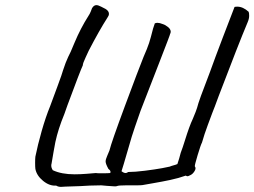

<svg xmlns="http://www.w3.org/2000/svg" viewBox="-20 -719 992 749"><path d="M218 10Q207 10 199 5Q173 7 148 -13.5Q123 -34 118 -60Q117 -68 117 -84Q117 -100 118 -108Q127 -153 142.5 -207.5Q158 -262 176 -306Q186 -333 204.5 -383Q223 -433 226 -445Q236 -476 246 -497Q253 -509 271 -553Q294 -608 325 -657Q330 -664 334 -674Q338 -684 339 -687Q346 -699 356 -699Q363 -699 374.5 -693Q386 -687 392 -684Q405 -676 405 -665Q405 -658 399 -650Q367 -600 326 -521Q325 -518 314 -495Q303 -472 303 -464Q293 -443 243 -308L231 -274Q207 -216 196 -165L189 -127L181 -80Q180 -78 180 -73Q180 -64 186 -55Q220 -39 271 -39Q292 -39 318 -41Q344 -43 354 -44Q356 -43 375 -43Q405 -43 410 -44Q411 -46 411 -49Q411 -54 403 -60Q392 -80 392 -89Q392 -97 398 -110.5Q404 -124 407 -132Q414 -162 467.5 -306Q521 -450 540 -497Q555 -531 561.5 -551Q568 -571 577 -607L584 -628Q590 -630 594 -630Q603 -630 615 -625Q625 -622 635.5 -613.5Q646 -605 646 -595Q646 -591 643 -585Q645 -587 601 -474Q557 -361 540 -317L528 -286Q502 -212 494 -186Q485 -157 463 -80L454 -51Q463 -44 470 -44Q475 -44 480 -48Q506 -48 545.5 -53Q585 -58 612.5 -63Q640 -68 642 -69Q649 -72 657 -74Q665 -76 672 -79Q674 -84 679 -101L685 -123Q693 -144 701 -170Q719 -228 732 -255Q746 -288 749 -299Q754 -322 799 -438Q818 -491 848.5 -571Q879 -651 895 -692Q899 -693 906 -693Q928 -693 950 -673Q952 -668 952 -657Q952 -646 946 -632Q911 -549 833 -344Q817 -300 808 -278Q804 -267 790.5 -231Q777 -195 768 -163Q763 -154 751 -114Q739 -74 740 -70Q746 -63 739 -51.5Q732 -40 723 -36Q721 -35 715.5 -32.5Q710 -30 705 -34Q677 -24 644 -17Q611 -10 578.5 -4.5Q546 1 536 3Q530 4 512 4H472Q442 4 436 7Q435 8 427 8Q419 8 397 6L375 4Q351 4 330 5Q309 6 294 7L235 9Z"/></svg>

Font: Caveat
Style: Regular
Weight: 400
Designer: Pablo Impallari
Foundry: Pablo Impallari
Version: Version 1.500; ttfautohint (v1.6)